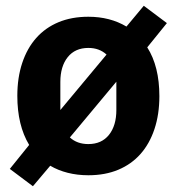

<svg xmlns="http://www.w3.org/2000/svg" viewBox="-20 -595 612 665"><path d="M14 -10 81 -93Q40 -161 40 -263Q40 -326 57 -377Q74 -428 105.5 -463.5Q137 -499 182.5 -518Q228 -537 286 -537Q361 -537 418 -503L478 -575L558 -515L490 -431Q532 -365 532 -262Q532 -199 515 -148Q498 -97 466.5 -61.5Q435 -26 389.5 -7Q344 12 286 12Q248 12 214.5 3.5Q181 -5 154 -21L94 50ZM286 -96Q332 -96 357.5 -128Q383 -160 383 -214V-312L222 -119Q247 -96 286 -96ZM189 -214 349 -406Q324 -429 286 -429Q240 -429 214.5 -397Q189 -365 189 -311Z"/></svg>

Font: IBM Plex Arabic
Style: Bold
Weight: 700
Designer: Mike Abbink, Paul van der Laan, Pieter van Rosmalen, Wael Morcos, Khajak Apelian
Foundry: Bold Monday
Version: Version 1.0